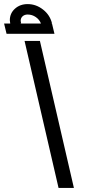

<svg xmlns="http://www.w3.org/2000/svg" viewBox="-132 -918 419 938"><path d="M-12 -718H63L229 0H154ZM134 -753H-100L-112 -803H-82Q-84 -815 -84 -819Q-84 -853 -59 -875.5Q-34 -898 3 -898Q44 -898 78 -871.5Q112 -845 122 -804L115 -803H122ZM-31 -816Q-31 -812 -29 -804L-36 -803H68Q61 -822 43 -834.5Q25 -847 3 -847Q-12 -847 -21.5 -838.5Q-31 -830 -31 -816Z"/></svg>

Font: Cairo
Style: Italic
Weight: 400
Italic angle: -13°
Designer: Mohamed Gaber, Accademia di Belle Arti di Urbino and others
Foundry: Kief Type Foundry, Accademia di Belle Arti di Urbino and others
Version: Version 3.011